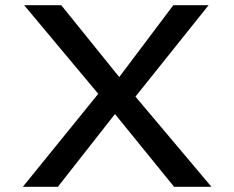

<svg xmlns="http://www.w3.org/2000/svg" viewBox="-20 -720 902 740"><path d="M651 0 395 -315 73 -700H216L463 -394L795 0ZM68 0 377 -381 440 -302 203 0ZM484 -325 423 -401 648 -700H784Z"/></svg>

Font: Lexend Mega
Style: Regular
Weight: 400
Designer: Bonnie Shaver-Troup, Thomas Jockin
Foundry: Lexend
Version: Version 1.007